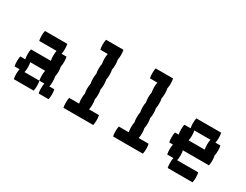

<svg xmlns="http://www.w3.org/2000/svg" viewBox="-60 -950 1720 1340"><g transform="rotate(30 800.0 -280.0)"><path d="M364 -40Q364 -17 360 0H280Q276 -17 276 -40Q276 -64 280 -80H240Q236 -97 236 -120Q236 -144 240 -160H120Q124 -144 124 -120Q124 -97 120 -80H240Q244 -64 244 -40Q244 -17 240 0H80Q76 -17 76 -40Q76 -64 80 -80H40Q36 -97 36 -120Q36 -144 40 -160H80Q76 -177 76 -200Q76 -224 80 -240H240Q236 -257 236 -280Q236 -304 240 -320H100Q96 -337 96 -360Q96 -384 100 -400H280Q284 -384 284 -360Q284 -337 280 -320H320Q324 -304 324 -280Q324 -257 320 -240Q324 -224 324 -200Q324 -177 320 -160Q324 -144 324 -120Q324 -97 320 -80H360Q364 -64 364 -40Z M724 -40Q724 -17 720 0H480Q476 -17 476 -40Q476 -64 480 -80H560Q556 -97 556 -120Q556 -144 560 -160Q556 -177 556 -200Q556 -224 560 -240Q556 -257 556 -280Q556 -304 560 -320Q556 -337 556 -360Q556 -384 560 -400Q556 -417 556 -440Q556 -464 560 -480H500Q496 -497 496 -520Q496 -544 500 -560H640Q644 -544 644 -520Q644 -497 640 -480Q644 -464 644 -440Q644 -417 640 -400Q644 -384 644 -360Q644 -337 640 -320Q644 -304 644 -280Q644 -257 640 -240Q644 -224 644 -200Q644 -177 640 -160Q644 -144 644 -120Q644 -97 640 -80H720Q724 -64 724 -40Z M1124 -40Q1124 -17 1120 0H880Q876 -17 876 -40Q876 -64 880 -80H960Q956 -97 956 -120Q956 -144 960 -160Q956 -177 956 -200Q956 -224 960 -240Q956 -257 956 -280Q956 -304 960 -320Q956 -337 956 -360Q956 -384 960 -400Q956 -417 956 -440Q956 -464 960 -480H900Q896 -497 896 -520Q896 -544 900 -560H1040Q1044 -544 1044 -520Q1044 -497 1040 -480Q1044 -464 1044 -440Q1044 -417 1040 -400Q1044 -384 1044 -360Q1044 -337 1040 -320Q1044 -304 1044 -280Q1044 -257 1040 -240Q1044 -224 1044 -200Q1044 -177 1040 -160Q1044 -144 1044 -120Q1044 -97 1040 -80H1120Q1124 -64 1124 -40Z M1560 -240Q1564 -224 1564 -200Q1564 -177 1560 -160H1350Q1354 -144 1354 -120Q1354 -97 1350 -80H1520Q1524 -64 1524 -40Q1524 -17 1520 0H1320Q1316 -17 1316 -40Q1316 -64 1320 -80H1270Q1266 -97 1266 -120Q1266 -144 1270 -160H1240Q1236 -177 1236 -200Q1236 -224 1240 -240H1270Q1266 -257 1266 -280Q1266 -304 1270 -320H1320Q1316 -337 1316 -360Q1316 -384 1320 -400H1520Q1524 -384 1524 -360Q1524 -337 1520 -320H1560Q1564 -304 1564 -280Q1564 -257 1560 -240ZM1476 -280Q1476 -304 1480 -320H1350Q1354 -304 1354 -280Q1354 -257 1350 -240H1480Q1476 -257 1476 -280Z"/></g></svg>

Font: VT323
Style: Regular
Weight: 400
Monospace: yes
Designer: Peter Hull
Version: Version 2.000